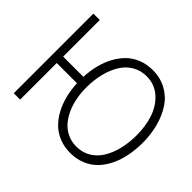

<svg xmlns="http://www.w3.org/2000/svg" viewBox="-160 -973 1228 1228"><g transform="rotate(45 453.5 -359.5)"><path d="M69.8 0V-720.2H127.4V-389.2H310.5Q313 -445.8 325.7 -496.3Q338.4 -546.9 361.8 -590.6Q385.3 -634.3 417.7 -666Q450.2 -697.8 495.6 -715.8Q541 -733.9 594.2 -733.9Q663.6 -733.9 718.8 -703.4Q773.9 -672.9 807.9 -620.6Q841.8 -568.4 859.6 -501.7Q877.4 -435.1 877.4 -359.9Q877.4 -297.4 866.5 -241.9Q855.5 -186.5 832.8 -139.2Q810.1 -91.8 776.9 -57.6Q743.7 -23.4 697 -4.2Q650.4 15.1 594.2 15.1Q541 15.1 495.6 -3.2Q450.2 -21.5 417.7 -53.2Q385.3 -85 361.8 -128.9Q338.4 -172.9 325.7 -223.6Q313 -274.4 310.5 -331.1H127.4V0ZM371.6 -359.9Q371.1 -308.6 379.9 -261.5Q388.7 -214.4 407 -174.3Q425.3 -134.3 451.4 -104.7Q477.5 -75.2 514.2 -58.3Q550.8 -41.5 594.2 -41.5Q647.9 -41.5 690.7 -67.1Q733.4 -92.8 760.3 -137Q787.1 -181.2 801.3 -238Q815.4 -294.9 815.9 -359.9Q816.9 -446.8 792.7 -517.8Q768.6 -588.9 717 -633.5Q665.5 -678.2 594.2 -678.2Q540.5 -678.2 497.6 -652.6Q454.6 -627 427.7 -582.8Q400.9 -538.6 386.5 -481.7Q372.1 -424.8 371.6 -359.9Z"/></g></svg>

Font: Manrope Light
Style: Regular
Weight: 300
Designer: Mikhail Sharanda
Foundry: Mikhail Sharanda
Version: Version 4.505;FEAKit 1.0